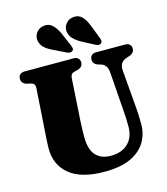

<svg xmlns="http://www.w3.org/2000/svg" viewBox="-136 -1047 1016 1168"><g transform="rotate(-15 372.0 -463.5)"><path d="M584 -312 566 -558Q562.5 -609.5 524 -620.5L510 -624.5Q476 -634 476 -664.5Q476 -680 485.8 -690Q495.5 -700 513.5 -700H698Q716.5 -700 726.2 -690Q736 -680 736 -664.5Q736 -636 702 -625L688 -620.5Q638 -605 642.5 -552.5L662.5 -314.5Q664.5 -288 665.8 -262.5Q667 -237 667 -209.5Q667 -145.5 636.8 -94.8Q606.5 -44 542.8 -14.2Q479 15.5 378 15.5Q232 15.5 158 -44.8Q84 -105 84 -209.5Q84 -227.5 86 -259.8Q88 -292 90.5 -327L107.5 -585.5Q108 -600.5 102 -608.2Q96 -616 79.5 -620L60 -624Q25 -633 25 -664.5Q25 -680 35 -690Q45 -700 63.5 -700H373.5Q391.5 -700 401.5 -690Q411.5 -680 411.5 -664.5Q411.5 -634.5 376.5 -625L355.5 -620Q332.5 -614 331 -586L314.5 -322.5Q312.5 -291.5 312 -266Q311.5 -240.5 311.5 -223Q311.5 -141 345.5 -104.8Q379.5 -68.5 439 -68.5Q508.5 -68.5 548.2 -107Q588 -145.5 588 -212.5Q588 -247 586.8 -269Q585.5 -291 584 -312ZM525.5 -865.5 559.5 -778Q563.5 -768 564 -759.8Q564.5 -751.5 558 -745Q551.5 -739 541.8 -739.5Q532 -740 523.5 -745L443 -787.5Q411 -805.5 393.8 -825Q376.5 -844.5 373.5 -872Q372 -898 389.8 -919.2Q407.5 -940.5 437.5 -943Q470 -945.5 490.8 -924Q511.5 -902.5 525.5 -865.5ZM341 -865.5 378 -779.5Q382 -769.5 383.5 -761.2Q385 -753 378.5 -746Q372.5 -740 362.8 -739.8Q353 -739.5 344 -744L262 -784Q229 -799.5 210.8 -818Q192.5 -836.5 188.5 -864Q185.5 -890 202.2 -912Q219 -934 248.5 -938Q280.5 -942.5 302.5 -922Q324.5 -901.5 341 -865.5Z"/></g></svg>

Font: Fraunces 72pt Soft Black
Style: Regular
Weight: 900
Version: Version 1.000;[b76b70a41]